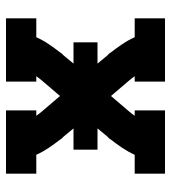

<svg xmlns="http://www.w3.org/2000/svg" viewBox="15 -585 570 640"><g transform="rotate(-90 300.0 -265.0)"><path d="M41 0V-101H104Q114 -123 127.5 -143Q141 -163 156 -182V-183Q158 -185 159.5 -187Q161 -189 163 -190L192 -225H121V-305H192L163 -340Q161 -341 159.5 -343Q158 -345 156 -347V-348Q141 -367 127.5 -387Q114 -407 104 -429H41V-530H252V-429H234Q238 -423 243 -417Q248 -411 253 -405L300 -350L347 -405Q352 -411 357 -417Q362 -423 366 -429H348V-530H559V-429H496Q486 -407 472.5 -387Q459 -367 444 -348V-347Q442 -345 440.5 -343Q439 -341 437 -340L408 -305H479V-225H408L437 -190Q439 -189 440.5 -187Q442 -185 444 -183V-182Q459 -163 472.5 -143Q486 -123 496 -101H559V0H348V-101H366Q362 -107 357 -113Q352 -119 347 -125L300 -180L253 -125Q248 -119 243 -113Q238 -107 234 -101H252V0Z"/></g></svg>

Font: Iosevka Curly Slab Extended
Style: Bold
Weight: 700
Width: 7
Monospace: yes
Designer: Belleve Invis
Foundry: Belleve Invis
Version: Version 11.1.0; ttfautohint (v1.8.3)